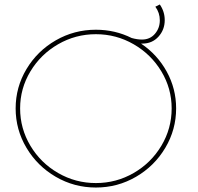

<svg xmlns="http://www.w3.org/2000/svg" viewBox="-20 -836 886 859"><path d="M768 -351Q768 -256 719.5 -174.5Q671 -93 588.5 -45Q506 3 409 3Q312 3 229.5 -45Q147 -93 98.5 -174.5Q50 -256 50 -351Q50 -446 98.5 -527Q147 -608 229.5 -655.5Q312 -703 409 -703Q495 -703 569 -666Q594 -659 615 -659Q651 -659 673 -684.5Q695 -710 695 -745Q695 -779 675 -806L695 -816Q717 -784 717 -746Q717 -703 689 -672Q661 -641 617 -641H611Q684 -592 726 -515.5Q768 -439 768 -351ZM748 -351Q748 -440 702 -516.5Q656 -593 578 -638Q500 -683 409 -683Q318 -683 240 -638Q162 -593 116 -516.5Q70 -440 70 -351Q70 -261 116 -184Q162 -107 240 -62Q318 -17 409 -17Q500 -17 578 -62Q656 -107 702 -184Q748 -261 748 -351Z"/></svg>

Font: Gontserrat Thin
Style: Regular
Weight: 250
Designer: Julieta Ulanovsky
Foundry: Julieta Ulanovsky
Version: Version 6.001